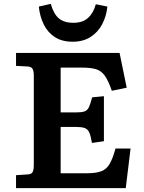

<svg xmlns="http://www.w3.org/2000/svg" viewBox="-20 -974 748 994"><path d="M63 0V-67L122 -71Q140 -71 147.5 -81Q155 -91 155 -122V-583Q155 -608 148 -618.5Q141 -629 120 -630L63 -633V-700H599L636 -520L559 -504Q541 -556 523 -581.5Q505 -607 478 -615.5Q451 -624 404 -624H294V-392H373Q402 -392 417 -397Q432 -402 440 -418.5Q448 -435 457 -470L518 -476V-243L456 -234Q450 -271 442 -288.5Q434 -306 417.5 -311.5Q401 -317 371 -317H294V-77H428Q477 -77 504.5 -87.5Q532 -98 548 -126Q564 -154 578 -205H656L631 0ZM356 -758Q301 -758 264 -782Q227 -806 206.5 -847.5Q186 -889 181 -940L243 -954Q257 -903 284 -879.5Q311 -856 360 -856Q408 -856 436 -881.5Q464 -907 476 -952L536 -940Q531 -891 509.5 -849.5Q488 -808 449.5 -783Q411 -758 356 -758Z"/></svg>

Font: Literata 7pt SemiBold
Style: Regular
Weight: 600
Designer: Latin by Veronika Burian and Jose Scaglione. Greek by Irene Vlachou. Cyrillic by Vera Evstafieva.
Foundry: TypeTogether
Version: Version 3.002